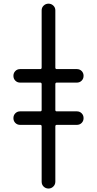

<svg xmlns="http://www.w3.org/2000/svg" viewBox="-20 -830 540 1069"><path d="M204.1 -210Q211.9 -210 211.9 -217.8V-361.3Q211.9 -370.1 204.1 -370.1H91.8Q76.2 -370.1 65.4 -380.9Q54.7 -391.6 54.7 -407.7Q54.7 -423.8 65.4 -434.6Q76.2 -445.3 91.8 -445.3H204.1Q211.9 -445.3 211.9 -454.1V-772.5Q211.9 -788.1 223.1 -798.8Q234.4 -809.6 250 -809.6Q265.6 -809.6 276.9 -798.8Q288.1 -788.1 288.1 -772.5V-454.1Q288.1 -445.3 295.9 -445.3H408.2Q423.8 -445.3 434.6 -434.6Q445.3 -423.8 445.3 -407.7Q445.3 -391.6 434.6 -380.9Q423.8 -370.1 408.2 -370.1H295.9Q288.1 -370.1 288.1 -361.3V-217.8Q288.1 -210 295.9 -210H408.2Q423.8 -210 434.6 -199.2Q445.3 -188.5 445.3 -172.4Q445.3 -156.2 434.6 -145.5Q423.8 -134.8 408.2 -134.8H295.9Q288.1 -134.8 288.1 -126V181.6Q288.1 197.3 276.9 208.5Q265.6 219.7 250 219.7Q234.4 219.7 223.1 209Q211.9 198.2 211.9 181.6V-126Q211.9 -134.8 204.1 -134.8H91.8Q76.2 -134.8 65.4 -145.5Q54.7 -156.2 54.7 -172.4Q54.7 -188.5 65.4 -199.2Q76.2 -210 91.8 -210Z"/></svg>

Font: Rounded Mgen+ 1mn regular
Style: Regular
Weight: 400
Designer: [Source Han Sans]
Ryoko NISHIZUKA  (kana & ideographs); Paul D. Hunt (Latin, Greek & Cyrillic); Wenlong ZHANG  (bopomofo
Version: Version 1.059.20150602